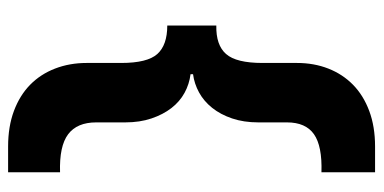

<svg xmlns="http://www.w3.org/2000/svg" viewBox="-250 -548 923 462"><g transform="rotate(90 211.0 -316.5)"><path d="M332 125Q284 125 246.5 111Q209 97 183.5 72Q158 47 144.5 12Q131 -23 131 -64V-147Q131 -210 109.5 -234Q88 -258 41 -258V-376Q88 -375 109.5 -399.5Q131 -424 131 -487V-570Q131 -611 144.5 -645.5Q158 -680 183.5 -705Q209 -730 246.5 -744Q284 -758 332 -758H394V-629Q331 -631 302.5 -611Q274 -591 274 -546V-477Q274 -442 264.5 -414Q255 -386 239 -366Q223 -346 202 -334.5Q181 -323 158 -320V-314Q182 -311 203 -299.5Q224 -288 239.5 -268Q255 -248 264.5 -220Q274 -192 274 -157V-87Q274 -41 302.5 -19.5Q331 2 394 0V125Z"/></g></svg>

Font: Geist
Style: Bold
Weight: 400
Designer: Basement.studio, Andrés Briganti, Mateo Zaragoza
Foundry: Basement.studio, Vercel, Andrés Briganti, Guido Ferreyra, Mateo Zaragoza
Version: Version 1.401